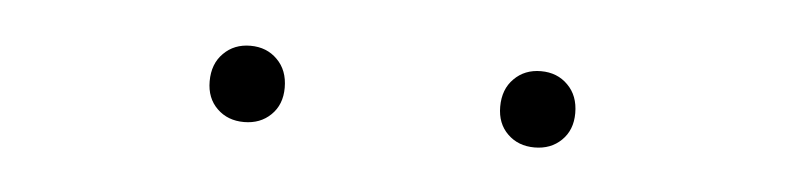

<svg xmlns="http://www.w3.org/2000/svg" viewBox="-23 -791 647 158"><g transform="rotate(5 300.0 -711.5)"><path d="M420 -680Q406.5 -680 397.8 -688.5Q389 -697 389 -711Q389 -725.5 397.8 -734.2Q406.5 -743 420 -743Q433.5 -743 442.2 -734.2Q451 -725.5 451 -711Q451 -697 442.2 -688.5Q433.5 -680 420 -680ZM180 -680Q166.5 -680 157.8 -688.5Q149 -697 149 -711Q149 -725.5 157.8 -734.2Q166.5 -743 180 -743Q193.5 -743 202.2 -734.2Q211 -725.5 211 -711Q211 -697 202.2 -688.5Q193.5 -680 180 -680Z"/></g></svg>

Font: Encode Sans SC Expanded Thin
Style: Regular
Weight: 250
Width: 7
Designer: Multiple Designers
Foundry: Impallari Type
Version: Version 3.002